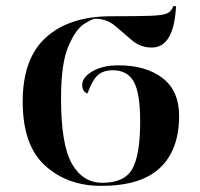

<svg xmlns="http://www.w3.org/2000/svg" viewBox="-20 -596 651 626"><path d="M310 10Q440 10 502 -49Q564 -108 564 -218Q564 -300 510 -341.5Q456 -383 366 -383Q315 -383 281.5 -363.5Q248 -344 248 -319Q248 -298 265 -291Q282 -337 300 -352Q318 -367 348 -367Q395 -367 416 -330Q437 -293 437 -200Q437 -91 411.5 -45.5Q386 0 314 0Q250 0 214.5 -62Q179 -124 179 -275Q179 -391 203.5 -446.5Q228 -502 255 -518.5Q282 -535 290 -535Q328 -535 355.5 -511.5Q383 -488 410.5 -464.5Q438 -441 475 -441Q547 -441 554 -576H545Q540 -560 526 -553Q512 -546 470 -544.5Q428 -543 342 -543Q207 -543 130.5 -474.5Q54 -406 54 -265Q54 -122 127 -56Q200 10 310 10Z"/></svg>

Font: Noto Serif Display Semi
Style: Regular
Weight: 600
Designer: Monotype Design Team
Foundry: Monotype Imaging Inc.
Version: Version 1.900